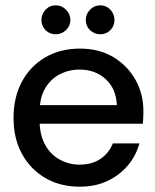

<svg xmlns="http://www.w3.org/2000/svg" viewBox="-20 -691 585 723"><path d="M280 12Q207 12 151 -20.5Q95 -53 63 -111Q31 -169 31 -247Q31 -325 62.5 -383.5Q94 -442 150.5 -475Q207 -508 281 -508Q354 -508 407.5 -475.5Q461 -443 490.5 -390Q520 -337 520 -272Q520 -262 519.5 -250Q519 -238 518 -225H104V-295H420Q417 -358 377.5 -393.5Q338 -429 280 -429Q239 -429 204.5 -411Q170 -393 149.5 -357.5Q129 -322 129 -267V-239Q129 -184 149.5 -146.5Q170 -109 205 -90Q240 -71 279 -71Q326 -71 358 -92.5Q390 -114 405 -151H505Q492 -104 461 -67.5Q430 -31 384.5 -9.5Q339 12 280 12ZM190 -562Q167 -562 151.5 -577.5Q136 -593 136 -616Q136 -638 151.5 -654.5Q167 -671 190 -671Q212 -671 228.5 -654.5Q245 -638 245 -616Q245 -593 228.5 -577.5Q212 -562 190 -562ZM358 -562Q335 -562 319 -577.5Q303 -593 303 -616Q303 -638 319 -654.5Q335 -671 358 -671Q380 -671 395.5 -654.5Q411 -638 411 -616Q411 -593 395.5 -577.5Q380 -562 358 -562Z"/></svg>

Font: DM Sans 9pt 36pt Medium
Style: Regular
Weight: 500
Version: Version 4.004;gftools[0.9.30]